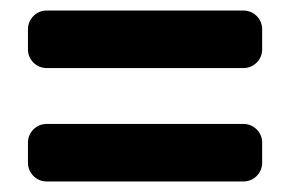

<svg xmlns="http://www.w3.org/2000/svg" viewBox="-20 -509 550 364"><path d="M477 -415V-454C477 -473 461 -489 442 -489H68C49 -489 33 -473 33 -454V-415C33 -396 49 -380 68 -380H442C461 -380 477 -396 477 -415ZM477 -200V-239C477 -258 461 -274 442 -274H68C49 -274 33 -258 33 -239V-200C33 -181 49 -165 68 -165H442C461 -165 477 -181 477 -200Z"/></svg>

Font: Trueno
Style: RoundBd
Weight: 700
Designer: Julieta Ulanovsky, Jasper
Foundry: Julieta Ulanovsky, Cannot Into Space Fonts
Version: Version 3.001